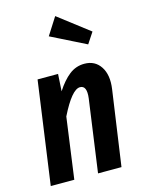

<svg xmlns="http://www.w3.org/2000/svg" viewBox="-121 -882 716 954"><g transform="rotate(-15 236.5 -405.0)"><path d="M258.8 -810.1 418 -688 380.9 -631.8 202.1 -721.2ZM336.9 -543.9Q391.6 -543.9 419.9 -500.7Q448.2 -457.5 438 -386.2L382.8 0H262.2L314 -372.1Q322.3 -437 286.1 -437Q244.1 -437 183.1 -314L140.1 0H19L92.8 -528.8H198.2L192.9 -440.9Q224.6 -490.2 259 -517.1Q293.5 -543.9 336.9 -543.9Z"/></g></svg>

Font: Fira Sans Compressed Medium
Style: Italic
Weight: 500
Width: 3
Italic angle: -8°
Designer: Carrois Corporate & Edenspiekermann AG
Foundry: Carrois Corporate GbR & Edenspiekermann AG
Version: Version 4.203;PS 004.203;hotconv 1.0.88;makeotf.lib2.5.64775